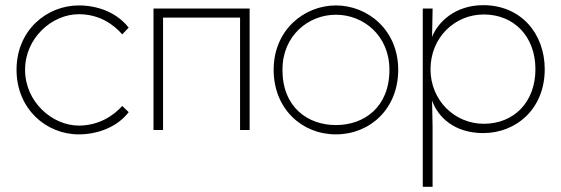

<svg xmlns="http://www.w3.org/2000/svg" viewBox="-20 -503 2170 743"><path d="M478 -69 453 -93C421 -57 364 -17 285 -17C183 -17 77 -108 77 -233C77 -356 181 -448 285 -448C366 -448 421 -407 453 -370L478 -396C430 -457 355 -482 285 -482C162 -482 44 -387 44 -233C44 -82 158 17 285 17C353 17 431 -8 478 -69Z M611 -435H909V0H946V-470H574V0H611Z M1280 -446C1387 -446 1487 -365 1487 -233C1487 -87 1388 -19 1280 -19C1172 -19 1073 -87 1073 -233C1073 -365 1173 -446 1280 -446ZM1039 -233C1039 -82 1148 17 1280 17C1412 17 1521 -82 1521 -233C1521 -387 1403 -482 1280 -482C1157 -482 1039 -387 1039 -233Z M1852 -24C1740 -24 1646 -114 1646 -235C1646 -358 1740 -447 1852 -447C1969 -447 2052 -362 2052 -235C2052 -108 1969 -24 1852 -24ZM1616 220H1654V-12L1652 -114C1675 -49 1739 12 1850 12C1978 12 2088 -82 2088 -235C2088 -373 1996 -483 1850 -483C1741 -483 1674 -417 1652 -360L1654 -462V-470H1616Z"/></svg>

Font: Kreadon Extra Light
Style: Regular
Weight: 200
Designer: kohakuno
Foundry: StudioGnu
Version: Version 1.000;Glyphs 3.1.2 (3151)